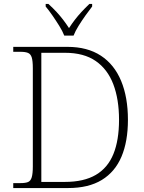

<svg xmlns="http://www.w3.org/2000/svg" viewBox="-20 -951 728 971"><path d="M47 0V-25H84Q109 -25 122 -30.5Q135 -36 140.5 -54.5Q146 -73 146 -109V-606Q146 -643 140.5 -660.5Q135 -678 121.5 -683.5Q108 -689 84 -689H47V-714H321Q422 -714 490 -669.5Q558 -625 592.5 -542Q627 -459 627 -345Q627 -236 594.5 -159Q562 -82 495 -41Q428 0 324 0ZM308 -31Q404 -31 464.5 -66.5Q525 -102 553.5 -172Q582 -242 582 -345Q582 -449 553 -525Q524 -601 464 -642.5Q404 -684 309 -684H189V-31ZM305 -771Q296 -794 279.5 -820.5Q263 -847 245 -873Q227 -899 211 -918V-931H225Q249 -909 266.5 -890Q284 -871 299 -851.5Q314 -832 329 -809Q344 -832 359 -851.5Q374 -871 391.5 -890Q409 -909 432 -931H446V-918Q431 -899 412.5 -873Q394 -847 377.5 -820.5Q361 -794 352 -771Z"/></svg>

Font: Noto Serif Hebrew ExtraLight
Style: Regular
Weight: 250
Version: Version 2.003